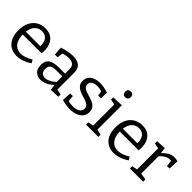

<svg xmlns="http://www.w3.org/2000/svg" viewBox="122 -1679 2616 2616"><g transform="rotate(45 1429.5 -371.0)"><path d="M276 9Q209 9 157.6 -21.4Q106.3 -51.8 77.3 -111Q48.3 -170.3 48.3 -255.5Q48.3 -342.2 78 -405.2Q107.8 -468.2 162.8 -502.6Q217.8 -537 291.7 -537Q362.2 -537 407.7 -507.4Q453.2 -477.7 475.5 -425.9Q497.7 -374 497.7 -307.2Q497.7 -296.3 497 -285Q496.2 -273.8 494.5 -258.3H109V-314.7H424.3L415.3 -308.7Q416.3 -354.2 404 -392.3Q391.8 -430.3 362.9 -453.1Q334 -476 285.8 -476Q234.7 -476 200.1 -449Q165.5 -422 148.1 -374.8Q130.7 -327.5 130.7 -265.7Q130.7 -200.5 149.7 -152.9Q168.7 -105.2 205.6 -79Q242.5 -52.7 294.7 -52.7Q332.5 -52.7 376.5 -67.5Q420.5 -82.2 466.8 -112L495.7 -67Q440.2 -28.5 384.2 -9.8Q328.2 9 276 9Z M996 -45.2 983 -63 1074.7 -44.7V-1.3L934.5 5L923 -91L930 -88Q886.3 -39.8 835.1 -15.4Q784 9 736 9Q678.3 9 638.3 -28.3Q598.3 -65.5 598.3 -140.5Q598.3 -198.7 623 -230.6Q647.8 -262.5 691.6 -275.5Q735.5 -288.5 793.5 -288.5H924.5L916 -278.5V-373.8Q916 -428.5 886.8 -452.3Q857.5 -476 806.5 -476Q779.5 -476 749.4 -470.4Q719.2 -464.8 685.2 -452.8L697.5 -466L687.5 -374.8H633.8L625.8 -499.2Q683.3 -518 733 -527.5Q782.7 -537 825.5 -537Q905.5 -537 950.7 -501.5Q996 -466 996 -388ZM679.2 -146.7Q679.2 -98.2 702.7 -75.1Q726.2 -52 762.2 -52Q797.5 -52 839.9 -73.7Q882.3 -95.5 921.8 -132.5L916 -111V-245L924.5 -235.8H806Q735.2 -235.8 707.2 -214.4Q679.2 -193 679.2 -146.7Z M1233.3 -400Q1233.3 -368.3 1254.2 -350Q1275 -331.7 1308 -320.2Q1341 -308.7 1378.2 -298Q1415.3 -287.3 1448.3 -271.2Q1481.3 -255 1502.2 -227Q1523 -199 1523 -152.7Q1523 -100.3 1494.2 -64.2Q1465.3 -28 1415.8 -9.3Q1366.3 9.3 1304.7 9.3Q1267.7 9.3 1229 3.2Q1190.3 -3 1149.3 -14L1156.3 -147.7H1207L1217.3 -49.7L1208 -61Q1231.3 -55 1258.3 -51Q1285.3 -47 1307.7 -47Q1343.7 -47 1374.5 -57.3Q1405.3 -67.7 1424.3 -88.5Q1443.3 -109.3 1443.3 -140.3Q1443.3 -173.3 1422.5 -192.2Q1401.7 -211 1368.7 -222.8Q1335.7 -234.7 1299.2 -245.3Q1262.7 -256 1229.7 -272.3Q1196.7 -288.7 1175.8 -316Q1155 -343.3 1155 -389.7Q1155 -440.7 1181.5 -473.3Q1208 -506 1251.7 -521.7Q1295.3 -537.3 1345.3 -537.3Q1379 -537.3 1419.8 -530.2Q1460.7 -523 1503.7 -508.7L1499.3 -396.3H1447.7L1432.7 -478.7L1445.3 -464.7Q1393 -480.3 1347.3 -480.3Q1298 -480.3 1265.7 -459.7Q1233.3 -439 1233.3 -400Z M1768 -51.3 1759.3 -61.7 1846.3 -43.3V0H1609.7V-43.3L1696.7 -61.7L1688 -51.3V-473L1696 -464.3L1609.7 -482V-525.3L1768 -531.3ZM1722 -639.3Q1698.3 -639.3 1683.5 -654Q1668.7 -668.7 1668.7 -694.7Q1668.7 -722.3 1684.2 -736.7Q1699.7 -751 1723 -751Q1746.7 -751 1761.7 -736.8Q1776.7 -722.7 1776.7 -695Q1776.7 -667.7 1760.8 -653.5Q1745 -639.3 1722 -639.3Z M2146 9Q2079 9 2027.6 -21.4Q1976.3 -51.8 1947.3 -111Q1918.3 -170.3 1918.3 -255.5Q1918.3 -342.2 1948 -405.2Q1977.8 -468.2 2032.8 -502.6Q2087.8 -537 2161.7 -537Q2232.2 -537 2277.7 -507.4Q2323.2 -477.7 2345.5 -425.9Q2367.7 -374 2367.7 -307.2Q2367.7 -296.3 2367 -285Q2366.2 -273.8 2364.5 -258.3H1979V-314.7H2294.3L2285.3 -308.7Q2286.3 -354.2 2274 -392.3Q2261.8 -430.3 2232.9 -453.1Q2204 -476 2155.8 -476Q2104.7 -476 2070.1 -449Q2035.5 -422 2018.1 -374.8Q2000.7 -327.5 2000.7 -265.7Q2000.7 -200.5 2019.7 -152.9Q2038.7 -105.2 2075.6 -79Q2112.5 -52.7 2164.7 -52.7Q2202.5 -52.7 2246.5 -67.5Q2290.5 -82.2 2336.8 -112L2365.7 -67Q2310.2 -28.5 2254.2 -9.8Q2198.2 9 2146 9Z M2454.7 0V-43.3L2543.3 -62L2533 -47.3V-478.3L2544.3 -462.7L2454.7 -482V-525.3L2595 -532L2606.3 -434L2595.3 -437.7Q2639.7 -484.7 2683 -510.8Q2726.3 -537 2777.3 -537Q2809.3 -537 2844.3 -527L2837.7 -381H2788.3L2776 -485.7L2785 -468Q2777.7 -470 2769.7 -471Q2761.7 -472 2754 -472Q2714 -472 2676.3 -448.2Q2638.7 -424.3 2605.3 -385.7L2613 -410V-47.3L2601.3 -62L2709.7 -43.3V0Z"/></g></svg>

Font: Bitter Thin
Style: Regular
Weight: 100
Designer: Sol Matas, and Bitter project Authors
Foundry: Sol Matas
Version: Version 2.002